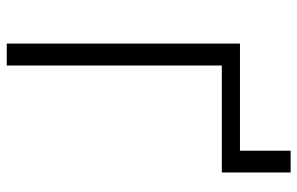

<svg xmlns="http://www.w3.org/2000/svg" viewBox="-176 -704 880 568"><g transform="rotate(90 264.0 -420.0)"><path d="M108.9 0V-689.9H425.8V-839.8H490.2V-636.2H173.8V0Z"/></g></svg>

Font: HK Grotesk Light
Style: Regular
Weight: 300
Designer: Alfredo Marco Pradil and Stefan Peev
Foundry: Hanken Design Co.
Version: Version 1.045;PS 001.045;hotconv 1.0.88;makeotf.lib2.5.64775